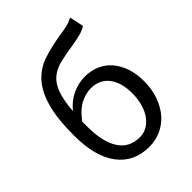

<svg xmlns="http://www.w3.org/2000/svg" viewBox="-211 -842 966 966"><g transform="rotate(-45 272.0 -359.0)"><path d="M282 12Q173 12 113 -67.5Q53 -147 53 -295Q53 -418 74.5 -493Q96 -568 136 -611.5Q176 -655 232.5 -673.5Q289 -692 358 -703Q378 -706 392 -708.5Q406 -711 417.5 -714Q429 -717 438.5 -721Q448 -725 459 -730L475 -655Q455 -642 430.5 -635.5Q406 -629 375 -624Q316 -615 273.5 -605Q231 -595 202.5 -571.5Q174 -548 158 -505Q142 -462 136 -387Q168 -427 211.5 -447.5Q255 -468 301 -468Q344 -468 380 -452.5Q416 -437 441.5 -407.5Q467 -378 481.5 -336Q496 -294 496 -241Q496 -183 479 -136Q462 -89 433 -56Q404 -23 365 -5.5Q326 12 282 12ZM282 -56Q310 -56 333.5 -69.5Q357 -83 374.5 -107.5Q392 -132 401.5 -166Q411 -200 411 -241Q411 -316 377 -360.5Q343 -405 280 -405Q245 -405 207 -386Q169 -367 132 -317V-279Q132 -173 169.5 -114.5Q207 -56 282 -56Z"/></g></svg>

Font: Giro Regular
Style: Regular
Weight: 400
Designer: Paul D. Hunt
Foundry: Adobe Systems Incorporated
Version: Version 1.000;PS 1.0;hotconv 1.0.88;makeotf.lib2.5.647800